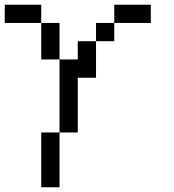

<svg xmlns="http://www.w3.org/2000/svg" viewBox="-20 -789 732 809"><path d="M153.8 0V-230.8H230.8V0ZM230.8 -230.8V-538.5H307.7V-615.4H384.6V-461.5H307.7V-230.8ZM153.8 -538.5V-692.3H230.8V-538.5ZM384.6 -615.4V-692.3H461.5V-615.4ZM0 -692.3V-769.2H153.8V-692.3ZM461.5 -692.3V-769.2H615.4V-692.3Z"/></svg>

Font: Mintsoda - Lime Green 13x16
Style: Regular
Weight: 400
Designer: Mintsoda-15
Version: Version 1.0